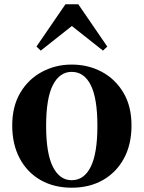

<svg xmlns="http://www.w3.org/2000/svg" viewBox="-20 -858 670 895"><path d="M314 17Q232 17 169.5 -18.5Q107 -54 72 -119.5Q37 -185 37 -273Q37 -362 74.5 -425.5Q112 -489 175.5 -523Q239 -557 314 -557Q391 -557 454 -523.5Q517 -490 555 -426.5Q593 -363 593 -273Q593 -184 557.5 -119Q522 -54 459.5 -18.5Q397 17 314 17ZM314 -18Q372 -18 403 -80.5Q434 -143 434 -271Q434 -400 403 -461.5Q372 -523 314 -523Q258 -523 226.5 -461.5Q195 -400 195 -271Q195 -143 226.5 -80.5Q258 -18 314 -18ZM460 -622 273 -770H357L170 -622L150 -641L285 -838H345L480 -641Z"/></svg>

Font: Noto Serif SC ExtraLight ExtraBold
Style: Regular
Weight: 800
Version: Version 2.002-H1;hotconv 1.1.0;makeotfexe 2.6.0